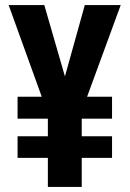

<svg xmlns="http://www.w3.org/2000/svg" viewBox="-20 -734 509 754"><path d="M235 -434 154 -714H14L144 -354H49V-268H168V-199H49V-114H168V0H301V-114H420V-199H301V-268H420V-354H322L454 -714H313Z"/></svg>

Font: Noto Sans Hebrew ExtraCondensed
Style: Bold
Weight: 700
Width: 2
Designer: Monotype Design Team
Foundry: Monotype Imaging Inc.
Version: Version 2.004